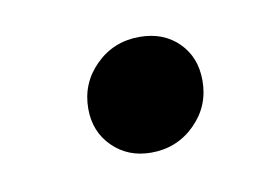

<svg xmlns="http://www.w3.org/2000/svg" viewBox="-33 -348 331 228"><g transform="rotate(-10 132.5 -234.0)"><path d="M70.1 -229.4Q70.1 -260.2 91.8 -281.7Q113.4 -303.1 144.6 -303.1Q173.4 -303.1 191.4 -285.3Q209.5 -267.4 209.5 -239.1Q209.5 -208.3 187.8 -186.8Q166.1 -165.3 134.9 -165.3Q107 -165.3 88.5 -183.6Q70.1 -201.8 70.1 -229.4Z"/></g></svg>

Font: Playfair Micro SmCond SmLight
Style: Italic
Weight: 360
Width: 4
Italic angle: -15.6°
Designer: Claus Eggers Sørensen
Foundry: Claus Eggers Sørensen
Version: Version 2.203;Glyphs 3.3 (3326)